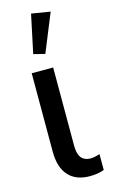

<svg xmlns="http://www.w3.org/2000/svg" viewBox="-130 -886 557 949"><g transform="rotate(-15 149.0 -411.0)"><path d="M207 14.2C232.4 14.2 260.7 10.3 280.3 2V-79.1C265.1 -74.2 250.5 -69.8 233.9 -69.8C186.5 -69.8 169.9 -101.1 169.9 -152.3V-551.8H60.1V-150.4C60.1 -42 113.3 14.2 207 14.2ZM149.9 -626.5 229.5 -821.8 133.3 -837.4 91.8 -641.1Z"/></g></svg>

Font: Winston Medium
Style: Regular
Weight: 500
Designer: Vernon Adams, Kim Jin-seong, David Berlow, Cristiano Sobral
Foundry: The Winston Project Authors
Version: Version 3.004